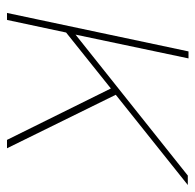

<svg xmlns="http://www.w3.org/2000/svg" viewBox="-25 -534 559 549"><g transform="rotate(90 254.5 -259.5)"><path d="M127 -519H147L79 -196L482 -517H509L251 -311L404 0H380L233 -297L73 -169L37 0H17Z"/></g></svg>

Font: Raleway-v4020 Thin
Style: Italic
Weight: 250
Italic angle: -12°
Designer: Matt McInerney, Pablo Impallari, Rodrigo Fuenzalida
Foundry: Matt McInerney, Pablo Impallari, Rodrigo Fuenzalida
Version: Version 4.020;PS 004.020;hotconv 1.0.88;makeotf.lib2.5.64775